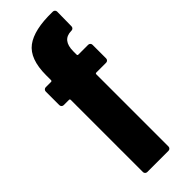

<svg xmlns="http://www.w3.org/2000/svg" viewBox="-236 -726 749 749"><g transform="rotate(-45 138.0 -351.5)"><path d="M249 -703H252Q257 -703 260.5 -699.5Q264 -696 264 -691L263 -611Q263 -606 259.5 -602.5Q256 -599 251 -599H249Q199 -598 199 -537V-519Q199 -514 204 -514H258Q263 -514 266.5 -510.5Q270 -507 270 -502V-427Q270 -422 266.5 -418.5Q263 -415 258 -415H204Q199 -415 199 -410V-12Q199 -7 195.5 -3.5Q192 0 187 0H70Q65 0 61.5 -3.5Q58 -7 58 -12V-410Q58 -415 53 -415H24Q19 -415 15.5 -418.5Q12 -422 12 -427V-502Q12 -507 15.5 -510.5Q19 -514 24 -514H53Q58 -514 58 -519V-546Q58 -636 104 -670.5Q150 -705 249 -703Z"/></g></svg>

Font: Barlow Condensed
Style: Bold
Weight: 700
Width: 3
Designer: Jeremy Tribby
Foundry: Tribby Type
Version: Version 1.500